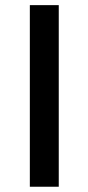

<svg xmlns="http://www.w3.org/2000/svg" viewBox="-20 -709 336 729"><path d="M93.3 0V-689.5H203.1V0Z"/></svg>

Font: Acari Sans SemiBold
Style: Regular
Weight: 600
Designer: Alfredo Marco Pradil and Stefan Peev
Foundry: Hanken Design Co.
Version: Version 1.045;January 11, 2019;FontCreator 11.5.0.2425 64-bi